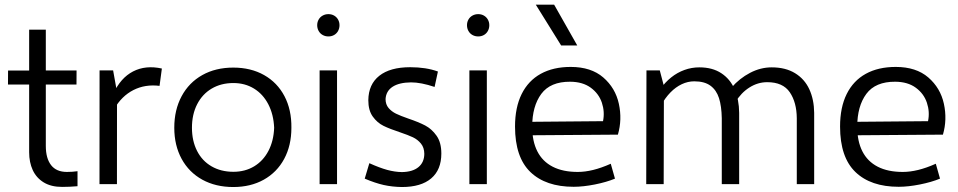

<svg xmlns="http://www.w3.org/2000/svg" viewBox="-20 -770 4006 803"><path d="M239.7 11.7Q193.8 11.7 162.9 -7.1Q132 -26 116.9 -58.7Q101.9 -91.4 101.9 -133.3V-646H171.6V-159.5Q171.6 -107.8 193.7 -79.3Q215.8 -50.9 259.8 -50.9Q283.3 -50.9 304.2 -54V8.8Q271.9 11.7 239.7 11.7ZM300.2 -475.2 299.9 -416.5 13.4 -416.4 13.7 -475.1Z M396.4 -475.6H453.1L469.4 -384.6L469.1 0H396.1ZM454.2 -378.4Q484.3 -444.3 536.6 -471.3Q588.9 -498.3 657 -483.4L647.3 -410.9Q587 -418.3 538 -393.4Q488.9 -368.4 457.9 -314.7Z M955.6 12.2Q882.1 12.2 826.2 -18.5Q770.3 -49.3 739.6 -105.6Q708.9 -162 708.9 -235.8Q708.9 -310.5 739.6 -367.6Q770.3 -424.8 826.2 -456.1Q882 -487.3 955.6 -487.3Q1029.1 -487.3 1084.4 -456.1Q1139.8 -424.8 1169.7 -367.9Q1199.6 -310.9 1198.7 -235.7Q1198.7 -161.5 1168.5 -105.4Q1138.3 -49.3 1083.2 -18.5Q1028.2 12.2 955.6 12.2ZM956.1 -51.5Q1005 -51.5 1042.9 -74.3Q1080.8 -97.1 1102.7 -139Q1124.6 -180.9 1126.6 -235.7Q1124.1 -291.6 1102.1 -334Q1080 -376.5 1042.2 -399.6Q1004.5 -422.7 956.1 -422.7Q904.7 -422.7 865.5 -399.6Q826.3 -376.5 804.6 -334.1Q782.8 -291.7 782.8 -235.7Q782.8 -180.9 804.1 -139Q825.3 -97.1 864.8 -74.3Q904.2 -51.5 956.1 -51.5Z M1353.5 -617.6Q1340.4 -617.6 1329.6 -623.6Q1318.7 -629.6 1312.7 -640.5Q1306.6 -651.4 1306.6 -664.6Q1306.6 -677.6 1312.7 -688.2Q1318.7 -698.9 1329.6 -704.9Q1340.4 -710.9 1353.5 -710.9Q1366.7 -710.9 1377.3 -704.9Q1387.8 -698.9 1393.9 -688.2Q1399.9 -677.6 1399.9 -664.5Q1399.9 -651.4 1393.9 -640.5Q1387.9 -629.6 1377.3 -623.6Q1366.8 -617.6 1353.5 -617.6ZM1316.7 -475.6H1389.6V0H1316.7Z M1661.1 12.2Q1620.8 11.7 1584.8 3.7Q1548.7 -4.4 1505.4 -22.9L1524.7 -87.5Q1567.9 -68 1599.5 -59.4Q1631.1 -50.8 1661.1 -50.3Q1705.9 -51.1 1730 -71Q1754.2 -90.8 1754.6 -126.6Q1754.3 -152.8 1740.5 -169.6Q1726.8 -186.4 1707 -195.8Q1687.1 -205.2 1652.2 -217Q1610 -230.8 1583.9 -243.7Q1557.7 -256.6 1539.1 -282.4Q1520.4 -308.2 1520.4 -351Q1521.2 -417.4 1566.4 -453.1Q1611.6 -488.9 1695.6 -488.9Q1762.3 -488.9 1811.5 -470.9L1797.6 -406.4Q1740.8 -425.5 1699.2 -425.5Q1649.5 -425 1622.1 -407.2Q1594.6 -389.4 1592.5 -355.8Q1592.5 -333.3 1605.1 -318.4Q1617.7 -303.6 1636.2 -294.6Q1654.7 -285.6 1686.6 -274.5Q1730.7 -259.6 1758.2 -245.2Q1785.8 -230.7 1805.8 -202.4Q1825.8 -174.1 1825.8 -127.8Q1825.8 -59.9 1783.4 -23.9Q1741 12.2 1661.1 12.2Z M1980 -617.6Q1966.9 -617.6 1956 -623.6Q1945.2 -629.6 1939.1 -640.5Q1933.1 -651.4 1933.1 -664.6Q1933.1 -677.6 1939.1 -688.2Q1945.2 -698.9 1956 -704.9Q1966.9 -710.9 1980 -710.9Q1993.2 -710.9 2003.7 -704.9Q2014.3 -698.9 2020.3 -688.2Q2026.4 -677.6 2026.4 -664.5Q2026.4 -651.4 2020.4 -640.5Q2014.4 -629.6 2003.8 -623.6Q1993.2 -617.6 1980 -617.6ZM1943.1 -475.6H2016.1V0H1943.1Z M2379.2 11.2Q2262.6 11.2 2198.3 -50.5Q2134 -112.3 2134 -240.7Q2134 -320.8 2161.7 -376.7Q2189.5 -432.6 2241.7 -461.4Q2293.9 -490.1 2366.9 -490.1Q2452.1 -490.1 2503 -446.1Q2553.8 -402.1 2568.2 -336.1Q2582.6 -270 2564.2 -206.9L2166.3 -204L2170.7 -260.3L2502 -263.2Q2509.9 -302.1 2497.3 -340.2Q2484.6 -378.3 2450.9 -403.1Q2417.1 -427.9 2364.7 -428.2Q2282 -428.7 2243.9 -377.4Q2205.8 -326 2205.8 -240.2Q2205.8 -179.3 2227.3 -137.1Q2248.8 -94.8 2291.3 -72.9Q2333.9 -50.9 2396.2 -50.9Q2426.8 -50.9 2461 -59.3Q2495.2 -67.7 2534.4 -85.2L2552 -22.9Q2517 -8.3 2468 1.5Q2418.9 11.2 2379.2 11.2ZM2220.9 -750.4H2297.6L2394.3 -579.8H2326.9Z M3312.4 -275.4Q3311.9 -341.8 3283.2 -384Q3254.5 -426.3 3188.6 -426.3Q3149.3 -426.3 3114.3 -404.1Q3079.2 -381.8 3056.3 -343.5L3039.2 -403.6Q3073 -442.4 3116.9 -465.3Q3160.8 -488.3 3207.4 -488.3Q3265.4 -488.3 3305.2 -463.9Q3345.1 -439.5 3364.9 -396.5Q3384.6 -353.5 3385.1 -297.9V0H3312.4ZM2683.7 -475.6H2739.4L2756.7 -409.7L2755.7 0H2682.7ZM2998.7 -275.4Q2997.8 -325.9 2987.1 -359.6Q2976.3 -393.3 2951.3 -411.6Q2926.3 -429.9 2883.7 -429.9Q2856.8 -429.9 2831.4 -417.9Q2806 -405.9 2784.2 -383.6Q2762.3 -361.3 2745.2 -330.1L2741.6 -397.5Q2762 -426.3 2787.3 -446.4Q2812.6 -466.6 2842.5 -477.4Q2872.4 -488.3 2904.9 -488.3Q2959.5 -488.3 2996.6 -463.9Q3033.8 -439.5 3052.4 -396.5Q3070.9 -353.5 3071.4 -297.9V0H2998.7Z M3738.5 11.2Q3621.9 11.2 3557.7 -50.5Q3493.4 -112.3 3493.4 -240.7Q3493.4 -320.8 3521.1 -376.7Q3548.8 -432.6 3601.1 -461.4Q3653.3 -490.1 3726.3 -490.1Q3811.5 -490.1 3862.4 -446.1Q3913.2 -402.1 3927.6 -336.1Q3942 -270 3923.6 -206.9L3525.6 -204L3530 -260.3L3861.3 -263.2Q3869.3 -302.1 3856.6 -340.2Q3844 -378.3 3810.2 -403.1Q3776.5 -427.9 3724.1 -428.2Q3641.4 -428.7 3603.3 -377.4Q3565.2 -326 3565.2 -240.2Q3565.2 -179.3 3586.7 -137.1Q3608.2 -94.8 3650.7 -72.9Q3693.2 -50.9 3755.6 -50.9Q3786.1 -50.9 3820.4 -59.3Q3854.6 -67.7 3893.8 -85.2L3911.4 -22.9Q3876.3 -8.3 3827.3 1.5Q3778.3 11.2 3738.5 11.2Z"/></svg>

Font: DavidDev Light
Style: Regular
Weight: 300
Designer: David.dev
Foundry: David.dev
Version: Version 1.001;FEAKit 1.0